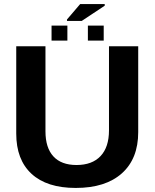

<svg xmlns="http://www.w3.org/2000/svg" viewBox="-20 -916 762 946"><path d="M353 10Q211 10 135.5 -59.5Q60 -129 60 -258V-688H204V-269Q204 -188 243 -145.5Q282 -103 357 -103Q434 -103 475.5 -147Q517 -191 517 -274V-688H661V-265Q661 -134 580.5 -62Q500 10 353 10ZM375 -896H496V-888L383 -813H310V-820ZM491 -790V-716H413V-790ZM312 -790V-716H234V-790Z"/></svg>

Font: Libra Sans
Style: Bold
Weight: 700
Foundry: Context Ltd
Version: Version 1.000